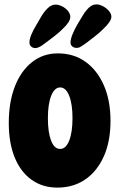

<svg xmlns="http://www.w3.org/2000/svg" viewBox="-20 -851 542 874"><path d="M241 3Q174 3 124 -32.5Q74 -68 47 -134Q20 -200 20 -291Q20 -386 47.5 -457Q75 -528 125.5 -568Q176 -608 243 -608Q316 -608 369.5 -569.5Q423 -531 453 -462Q483 -393 483 -301Q483 -207 452.5 -139Q422 -71 368 -34Q314 3 241 3ZM254 -173Q280 -173 295 -211Q310 -249 310 -313Q310 -377 295 -415Q280 -453 254 -453Q228 -453 213 -415Q198 -377 198 -313Q198 -249 212.5 -211Q227 -173 254 -173ZM328 -633Q317 -633 309 -639.5Q301 -646 301 -658Q301 -672 309.5 -693.5Q318 -715 333 -741Q344 -759 356.5 -780Q369 -801 384.5 -816Q400 -831 419 -831Q433 -831 449 -822.5Q465 -814 476 -801Q487 -788 487 -775Q487 -754 451 -720Q435 -704 415 -688Q395 -672 377.5 -659Q360 -646 350 -640Q342 -635 337.5 -634Q333 -633 328 -633ZM140 -632Q131 -632 122.5 -638.5Q114 -645 114 -658Q114 -672 122.5 -693Q131 -714 147 -740Q156 -756 168.5 -777Q181 -798 197.5 -814Q214 -830 233 -830Q247 -830 263 -822Q279 -814 289.5 -801Q300 -788 300 -774Q300 -752 266 -720Q249 -703 228.5 -687Q208 -671 191.5 -659Q175 -647 167 -641Q161 -638 154 -635Q147 -632 140 -632Z"/></svg>

Font: DynaPuff Condensed SemiBold
Style: Regular
Weight: 600
Width: 3
Designer: Toshi Omagari, Jennifer Daniel
Foundry: Google Fonts
Version: Version 2.000